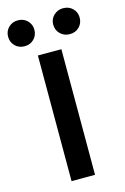

<svg xmlns="http://www.w3.org/2000/svg" viewBox="-177 -936 647 995"><g transform="rotate(-15 146.0 -438.5)"><path d="M78 0V-674H204V0ZM-46 -808Q-46 -837 -26 -857Q-6 -877 25 -877Q55 -877 75 -857Q95 -837 95 -808Q95 -778 75 -758Q55 -738 25 -738Q-6 -738 -26 -758Q-46 -778 -46 -808ZM196 -808Q196 -837 216.5 -857Q237 -877 267 -877Q298 -877 318 -857Q338 -837 338 -808Q338 -778 318 -758Q298 -738 267 -738Q237 -738 216.5 -758Q196 -778 196 -808Z"/></g></svg>

Font: Hind SemiBold
Style: Regular
Weight: 600
Designer: Manushi Parikh, Satya Rajpurohit
Foundry: Indian Type Foundry
Version: Version 2.001;PS 1.0;hotconv 1.0.79;makeotf.lib2.5.61930; tt